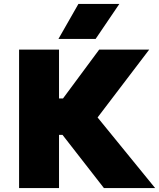

<svg xmlns="http://www.w3.org/2000/svg" viewBox="-20 -951 804 971"><path d="M505.5 0 227.5 -357 481.5 -700H734.5L473.5 -357L764.5 0ZM76.5 0V-700H278.5V-453H412.5V-269H278.5V0ZM275.5 -754 376.5 -931H583.5L463.5 -754Z"/></svg>

Font: Geologica Roman Black
Style: Regular
Weight: 900
Designer: Sindre Bremnes, Frode Helland
Foundry: Monokrom Skriftforlag AS
Version: Version 1.010;gftools[0.9.28]